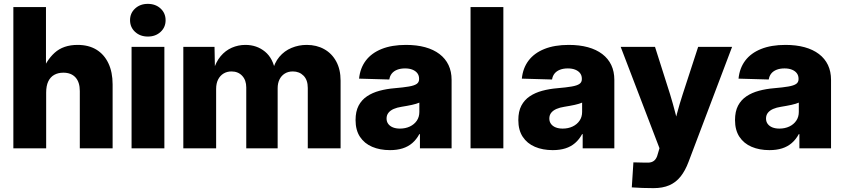

<svg xmlns="http://www.w3.org/2000/svg" viewBox="-20 -764 4350 989"><path d="M217.8 -287.1V0H48.8V-727.5H216.8V-384.3H193.4Q216.8 -451.7 261.5 -492.2Q306.2 -532.7 379.9 -532.7Q436.5 -532.7 476.6 -508.3Q516.6 -483.9 538.3 -438.2Q560.1 -392.6 560.1 -329.1V0H391.1V-294.9Q391.1 -340.8 368.9 -365.2Q346.7 -389.6 306.2 -389.6Q279.3 -389.6 259.3 -378.4Q239.3 -367.2 228.5 -344.5Q217.8 -321.8 217.8 -287.1Z M657.7 0V-522.5H826.7V0ZM741.7 -575.7Q702.1 -575.7 676 -599.6Q649.9 -623.5 649.9 -660.2Q649.9 -696.3 676 -720.2Q702.1 -744.1 741.2 -744.1Q781.2 -744.1 807.1 -720.2Q833 -696.3 833 -659.7Q833 -623.5 807.1 -599.6Q781.2 -575.7 741.7 -575.7Z M924.3 0V-522.5H1085L1087.4 -397.5H1078.1Q1091.3 -444.3 1116.2 -474.1Q1141.1 -503.9 1174.3 -518.3Q1207.5 -532.7 1244.1 -532.7Q1302.7 -532.7 1345 -498Q1387.2 -463.4 1398.4 -394.5H1382.8Q1393.1 -440.4 1418.9 -471.2Q1444.8 -502 1481.7 -517.3Q1518.6 -532.7 1560.1 -532.7Q1610.8 -532.7 1650.1 -510.7Q1689.5 -488.8 1711.9 -447.5Q1734.4 -406.2 1734.4 -348.6V0H1565.4V-311Q1565.4 -352.1 1543.7 -374Q1522 -396 1488.3 -396Q1464.4 -396 1446.8 -385Q1429.2 -374 1419.7 -354.7Q1410.2 -335.4 1410.2 -309.1V0H1248.5V-313.5Q1248.5 -351.1 1227.5 -373.5Q1206.5 -396 1172.4 -396Q1149.4 -396 1131.6 -385.3Q1113.8 -374.5 1103.5 -354.5Q1093.3 -334.5 1093.3 -305.7V0Z M1988.8 9.3Q1937 9.3 1897 -7.8Q1856.9 -24.9 1834.2 -59.3Q1811.5 -93.8 1811.5 -145.5Q1811.5 -189.9 1827.1 -219.7Q1842.8 -249.5 1870.6 -268.1Q1898.4 -286.6 1934.8 -296.4Q1971.2 -306.2 2012.2 -309.6Q2058.6 -313.5 2086.4 -318.4Q2114.3 -323.2 2126.5 -331.8Q2138.7 -340.3 2138.7 -356V-358.9Q2138.7 -375 2129.9 -386.7Q2121.1 -398.4 2105 -405Q2088.9 -411.6 2066.4 -411.6Q2043.5 -411.6 2025.9 -404.8Q2008.3 -397.9 1998 -385Q1987.8 -372.1 1985.4 -354.5L1829.6 -358.9Q1835 -413.1 1864.3 -451.9Q1893.6 -490.7 1945.8 -511.7Q1998 -532.7 2071.3 -532.7Q2126.5 -532.7 2169.9 -520.8Q2213.4 -508.8 2243.9 -485.6Q2274.4 -462.4 2290.3 -429Q2306.2 -395.5 2306.2 -352.5V0H2143.1V-73.2H2140.1Q2125 -45.4 2103.8 -27.1Q2082.5 -8.8 2054.2 0.2Q2025.9 9.3 1988.8 9.3ZM2040 -101.6Q2068.4 -101.6 2091.1 -112.3Q2113.8 -123 2127 -142.3Q2140.1 -161.6 2140.1 -187.5V-235.4Q2133.3 -232.4 2123.8 -229.5Q2114.3 -226.6 2102.3 -223.9Q2090.3 -221.2 2076.7 -218.8Q2063 -216.3 2048.3 -213.9Q2025.4 -210.4 2008.1 -202.9Q1990.7 -195.3 1981 -183.1Q1971.2 -170.9 1971.2 -153.3Q1971.2 -137.2 1980 -125.5Q1988.8 -113.8 2004.2 -107.7Q2019.5 -101.6 2040 -101.6Z M2572.8 -727.5V0H2403.8V-727.5Z M2827.1 9.3Q2775.4 9.3 2735.4 -7.8Q2695.3 -24.9 2672.6 -59.3Q2649.9 -93.8 2649.9 -145.5Q2649.9 -189.9 2665.5 -219.7Q2681.2 -249.5 2709 -268.1Q2736.8 -286.6 2773.2 -296.4Q2809.6 -306.2 2850.6 -309.6Q2897 -313.5 2924.8 -318.4Q2952.6 -323.2 2964.8 -331.8Q2977.1 -340.3 2977.1 -356V-358.9Q2977.1 -375 2968.3 -386.7Q2959.5 -398.4 2943.4 -405Q2927.2 -411.6 2904.8 -411.6Q2881.8 -411.6 2864.3 -404.8Q2846.7 -397.9 2836.4 -385Q2826.2 -372.1 2823.7 -354.5L2668 -358.9Q2673.3 -413.1 2702.6 -451.9Q2731.9 -490.7 2784.2 -511.7Q2836.4 -532.7 2909.7 -532.7Q2964.8 -532.7 3008.3 -520.8Q3051.8 -508.8 3082.3 -485.6Q3112.8 -462.4 3128.7 -429Q3144.5 -395.5 3144.5 -352.5V0H2981.4V-73.2H2978.5Q2963.4 -45.4 2942.1 -27.1Q2920.9 -8.8 2892.6 0.2Q2864.3 9.3 2827.1 9.3ZM2878.4 -101.6Q2906.7 -101.6 2929.4 -112.3Q2952.1 -123 2965.3 -142.3Q2978.5 -161.6 2978.5 -187.5V-235.4Q2971.7 -232.4 2962.2 -229.5Q2952.6 -226.6 2940.7 -223.9Q2928.7 -221.2 2915 -218.8Q2901.4 -216.3 2886.7 -213.9Q2863.8 -210.4 2846.4 -202.9Q2829.1 -195.3 2819.3 -183.1Q2809.6 -170.9 2809.6 -153.3Q2809.6 -137.2 2818.4 -125.5Q2827.1 -113.8 2842.5 -107.7Q2857.9 -101.6 2878.4 -101.6Z M3234.4 201.2 3242.7 72.3 3303.2 73.7Q3323.7 75.2 3336.9 70.6Q3350.1 65.9 3357.9 54.2Q3365.7 42.5 3370.1 22.9L3377 -0.5L3177.2 -522.5H3354L3431.6 -278.3Q3446.8 -228.5 3459.7 -178Q3472.7 -127.4 3485.8 -75.2H3440.9Q3453.6 -127.4 3467 -178.2Q3480.5 -229 3496.6 -278.3L3576.2 -522.5H3751L3526.9 69.3Q3509.8 115.2 3485.6 145.5Q3461.4 175.8 3427.5 190.4Q3393.6 205.1 3346.2 205.1Q3317.9 205.1 3288.8 204.1Q3259.8 203.1 3234.4 201.2Z M3943.4 9.3Q3891.6 9.3 3851.6 -7.8Q3811.5 -24.9 3788.8 -59.3Q3766.1 -93.8 3766.1 -145.5Q3766.1 -189.9 3781.7 -219.7Q3797.4 -249.5 3825.2 -268.1Q3853 -286.6 3889.4 -296.4Q3925.8 -306.2 3966.8 -309.6Q4013.2 -313.5 4041 -318.4Q4068.8 -323.2 4081.1 -331.8Q4093.3 -340.3 4093.3 -356V-358.9Q4093.3 -375 4084.5 -386.7Q4075.7 -398.4 4059.6 -405Q4043.5 -411.6 4021 -411.6Q3998 -411.6 3980.5 -404.8Q3962.9 -397.9 3952.6 -385Q3942.4 -372.1 3939.9 -354.5L3784.2 -358.9Q3789.6 -413.1 3818.8 -451.9Q3848.1 -490.7 3900.4 -511.7Q3952.6 -532.7 4025.9 -532.7Q4081.1 -532.7 4124.5 -520.8Q4168 -508.8 4198.5 -485.6Q4229 -462.4 4244.9 -429Q4260.7 -395.5 4260.7 -352.5V0H4097.7V-73.2H4094.7Q4079.6 -45.4 4058.3 -27.1Q4037.1 -8.8 4008.8 0.2Q3980.5 9.3 3943.4 9.3ZM3994.6 -101.6Q4022.9 -101.6 4045.7 -112.3Q4068.4 -123 4081.5 -142.3Q4094.7 -161.6 4094.7 -187.5V-235.4Q4087.9 -232.4 4078.4 -229.5Q4068.8 -226.6 4056.9 -223.9Q4044.9 -221.2 4031.2 -218.8Q4017.6 -216.3 4002.9 -213.9Q3980 -210.4 3962.6 -202.9Q3945.3 -195.3 3935.5 -183.1Q3925.8 -170.9 3925.8 -153.3Q3925.8 -137.2 3934.6 -125.5Q3943.4 -113.8 3958.7 -107.7Q3974.1 -101.6 3994.6 -101.6Z"/></svg>

Font: Inter 28pt ExtraBold
Style: Regular
Weight: 800
Designer: Rasmus Andersson
Foundry: rsms
Version: Version 4.001;git-66647c0bb